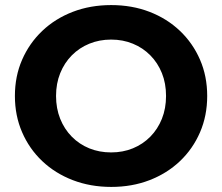

<svg xmlns="http://www.w3.org/2000/svg" viewBox="-20 -732 884 764"><path d="M422.5 11.8Q339.9 11.8 269.6 -15.2Q199.4 -42.2 147.9 -91.1Q96.4 -140 67.9 -206Q39.3 -271.9 39.3 -350.2Q39.3 -428.5 67.9 -494.1Q96.5 -559.8 148 -608.9Q199.6 -658 269.6 -684.9Q339.5 -711.8 422.2 -711.8Q505.2 -711.8 574.8 -685Q644.4 -658.2 695.9 -609.3Q747.3 -560.4 775.9 -494.5Q804.5 -428.7 804.5 -350.1Q804.5 -271.6 775.9 -205.5Q747.3 -139.4 695.9 -90.6Q644.4 -41.8 574.8 -15Q505.2 11.8 422.5 11.8ZM422.2 -125.5Q469.1 -125.5 508.8 -141.8Q548.5 -158.1 578.1 -188.1Q607.7 -218.1 624.2 -259.2Q640.7 -300.3 640.7 -350.2Q640.7 -400.1 624.3 -440.9Q607.8 -481.8 578.2 -511.8Q548.6 -541.8 508.8 -558.1Q469.1 -574.5 422.2 -574.5Q375.3 -574.5 335.4 -558.1Q295.5 -541.8 265.8 -511.8Q236.1 -481.7 219.6 -440.8Q203 -399.8 203 -350.2Q203 -300.6 219.5 -259.4Q236 -218.3 265.7 -188.1Q295.4 -158 335.3 -141.7Q375.3 -125.5 422.2 -125.5Z"/></svg>

Font: Montserrat Thin
Style: Regular
Weight: 100
Designer: Julieta Ulanovsky
Foundry: Julieta Ulanovsky
Version: Version 9.000